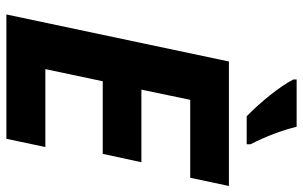

<svg xmlns="http://www.w3.org/2000/svg" viewBox="-198 -774 971 616"><g transform="rotate(90 288.0 -465.5)"><path d="M424.8 0H25.9L176.8 -713.9H576.2L549.8 -589.8H299.8L267.1 -433.1H500L473.1 -309.1H240.2L201.2 -125H451.2ZM442.4 -771H352.5Q317.9 -804.7 284.9 -845.9Q252 -887.2 234.4 -920.9V-931.2H386.2Q403.8 -858.9 442.4 -783.2Z"/></g></svg>

Font: Zoram GWebM
Style: Bold Italic
Weight: 700
Italic angle: -12°
Foundry: Ascender Corporation
Version: Version 1.000